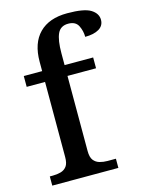

<svg xmlns="http://www.w3.org/2000/svg" viewBox="-116 -840 684 909"><g transform="rotate(-15 225.5 -385.0)"><path d="M25 0V-45H40Q61 -45 79 -50Q97 -55 108 -69.5Q119 -84 119 -115V-483H29V-536H119V-582Q119 -673 167 -721.5Q215 -770 304 -770Q387 -770 419 -750Q451 -730 451 -699Q451 -670 426 -655Q401 -640 358 -640Q358 -669 345 -695Q332 -721 296 -721Q258 -721 243.5 -689.5Q229 -658 229 -594V-536H369V-483H229V-115Q229 -84 240.5 -69.5Q252 -55 270 -50Q288 -45 308 -45H349V0Z"/></g></svg>

Font: Noto Serif NP Hmong Medium
Style: Regular
Weight: 500
Designer: Dalton Maag Ltd
Foundry: Dalton Maag Ltd
Version: Version 1.001; ttfautohint (v1.8.4.7-5d5b)